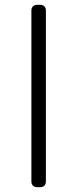

<svg xmlns="http://www.w3.org/2000/svg" viewBox="-20 -770 320 795"><path d="M133 5Q123 5 116.5 -1.5Q110 -8 110 -18V-727Q110 -737 116.5 -743.5Q123 -750 133 -750H147Q158 -750 164 -743.5Q170 -737 170 -727V-18Q170 -8 164 -1.5Q158 5 147 5Z"/></svg>

Font: Rubik Light
Style: Italic
Weight: 300
Italic angle: -12°
Designer: Hubert and Fischer
Foundry: Hubert and Fischer
Version: Version 2.300;gftools[0.9.30]